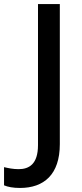

<svg xmlns="http://www.w3.org/2000/svg" viewBox="-97 -734 407 950"><path d="M2 196C120 196 199 130 199 -21V-714H91V-16C91 79 46 103 -5 103C-32 103 -56 98 -77 93V183C-58 191 -32 196 2 196Z"/></svg>

Font: Noto Sans Malayalam Medium
Style: Regular
Weight: 500
Designer: Jelle Bosma - Monotype Design Team
Foundry: Monotype Imaging Inc.
Version: Version 2.104